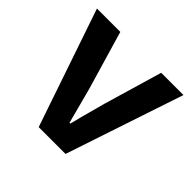

<svg xmlns="http://www.w3.org/2000/svg" viewBox="-142 -710 860 860"><g transform="rotate(45 288.0 -280.0)"><path d="M14 -560H162L244 -281L289 -111H294Q306 -161 339 -281L421 -560H562L375 0H205Z"/></g></svg>

Font: `nÑOS-|
Style: Bold
Weight: 700
Designer: Ryoko NISHIZUKA ¬âXZm¬º[P (kana & ideographs); Paul D. Hunt (Latin, Greek & Cyrillic); Wenlong ZHANG _ e¬á¬ü¬ô (bopomof
Foundry: Adobe Systems Incorporated
Version: Version 1.00 June 24, 2014, initial release